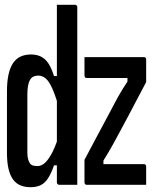

<svg xmlns="http://www.w3.org/2000/svg" viewBox="-20 -770 640 800"><path d="M109 -543Q134 -543 152 -533.5Q170 -524 182.5 -504.5Q195 -485 205 -453H217V-750H293Q296 -750 298 -748.5Q300 -747 301 -745Q302 -743 302 -739V0H227Q224 0 222 -1.5Q220 -3 218.5 -5Q217 -7 217 -11V-81H205Q194 -49 181 -28.5Q168 -8 150.5 1Q133 10 107 10Q84 10 65.5 2.5Q47 -5 34.5 -22Q22 -39 15.5 -66.5Q9 -94 9 -134V-388Q9 -428 15 -457Q21 -486 33 -505Q45 -524 64 -533.5Q83 -543 109 -543ZM332 -532H580Q584 -532 585.5 -530.5Q587 -529 588 -527Q589 -525 589 -521V-428Q569 -390 550.5 -355Q532 -320 515 -287.5Q498 -255 481.5 -225Q465 -195 450 -167Q440 -149 430.5 -133Q421 -117 411 -101V-86H581Q585 -86 587 -83Q589 -80 589 -75V0H341Q338 0 336 -1.5Q334 -3 333 -5Q332 -7 332 -11V-104Q359 -155 383 -200Q407 -245 429 -286Q451 -327 471 -365Q481 -383 491 -399Q501 -415 511 -430V-445H341Q338 -445 336 -446.5Q334 -448 333 -450.5Q332 -453 332 -456ZM217 -350Q207 -381 198 -401Q184 -432 170 -443.5Q156 -455 139 -455Q128 -455 119.5 -451Q111 -447 105.5 -438Q100 -429 97 -413.5Q94 -398 94 -377V-135Q94 -118 97 -107Q100 -96 105 -89Q109 -83 117 -80.5Q125 -78 136 -78Q153 -78 168 -92Q183 -106 199 -137Q208 -155 217 -180Z"/></svg>

Font: Code D OnePiece
Style: Regular
Weight: 400
Version: Version 1.085; ttfautohint (v1.8.4.7-5d5b);Nerd Fonts 3.0.2